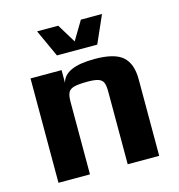

<svg xmlns="http://www.w3.org/2000/svg" viewBox="-102 -770 800 860"><g transform="rotate(-15 297.5 -340.0)"><path d="M147 -680H245L298 -593L350 -680H448L392 -553H205ZM64 -484H208V-425Q225 -494 363 -494Q456 -494 493.5 -460.5Q531 -427 531 -355V0H385V-336Q385 -364 379.5 -378Q374 -392 357.5 -398Q341 -404 307 -404Q264 -404 244 -398.5Q224 -393 217 -379Q210 -365 210 -336V0H64Z"/></g></svg>

Font: Play
Style: Bold
Weight: 700
Designer: Jonas Hecksher (Cyrillic expansion: Cyreal)
Foundry: Jonas Hecksher, Playtype, e-types AS
Version: Version 2.101; ttfautohint (v1.5.65-e2d9)